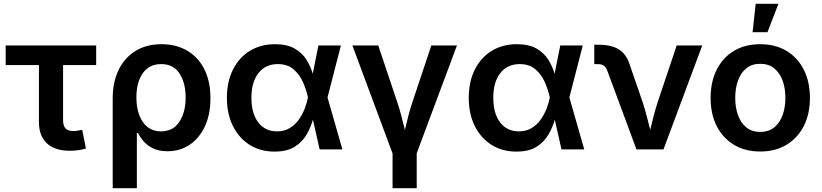

<svg xmlns="http://www.w3.org/2000/svg" viewBox="-20 -785 4320 1009"><path d="M347.2 7.3Q268.6 7.3 226.6 -31.7Q184.6 -70.8 184.6 -143.1V-442.9H9.8V-545.9H485.4V-442.9H311.5V-153.8Q311.5 -124 324.2 -110.1Q336.9 -96.2 365.7 -96.2Q374.5 -96.2 388.7 -98.4Q402.8 -100.6 412.1 -102.5L431.6 -4.4Q411.6 1.5 389.9 4.4Q368.2 7.3 347.2 7.3Z M572.3 204.1V-267.6Q572.3 -353.5 603.3 -417.5Q634.3 -481.4 691.7 -517.1Q749 -552.7 829.1 -552.7Q906.2 -552.7 964.1 -518.6Q1022 -484.4 1054 -420.9Q1085.9 -357.4 1085.9 -268.6Q1085.9 -182.6 1056.4 -120.1Q1026.9 -57.6 976.1 -23.9Q925.3 9.8 860.8 9.8Q813.5 9.8 782.5 -6.1Q751.5 -22 732.9 -44.4Q714.4 -66.9 704.6 -86.4H699.2V204.1ZM826.2 -94.7Q889.6 -94.7 922.6 -145Q955.6 -195.3 955.6 -272.9Q955.6 -348.6 923.6 -398.4Q891.6 -448.2 827.1 -448.2Q764.6 -448.2 730.7 -400.6Q696.8 -353 696.8 -272.9Q696.8 -193.8 730.5 -144.3Q764.2 -94.7 826.2 -94.7Z M1422.9 11.7Q1348.1 11.7 1291.7 -23.9Q1235.4 -59.6 1203.9 -123Q1172.4 -186.5 1172.4 -271Q1172.4 -355.5 1204.1 -418.9Q1235.8 -482.4 1292.7 -517.6Q1349.6 -552.7 1425.3 -552.7Q1489.3 -552.7 1529.1 -529.5Q1568.8 -506.3 1590.8 -470.7Q1612.8 -435.1 1623.5 -397.5L1653.3 -545.9H1771.5L1701.2 -272.9L1779.3 0H1659.7L1624.5 -156.2Q1613.8 -117.7 1591.8 -78.9Q1569.8 -40 1529.5 -14.2Q1489.3 11.7 1422.9 11.7ZM1598.6 -272.9 1598.1 -274.4Q1589.8 -312.5 1572.3 -352.8Q1554.7 -393.1 1522.7 -420.7Q1490.7 -448.2 1439.9 -448.2Q1375.5 -448.2 1338.4 -401.1Q1301.3 -354 1301.3 -271.5Q1301.3 -189 1337.2 -141.8Q1373 -94.7 1435.5 -94.7Q1473.6 -94.7 1501.7 -111.3Q1529.8 -127.9 1549.3 -155Q1568.8 -182.1 1580.8 -212.9Q1592.8 -243.7 1598.1 -271.5Z M2043 204.1V21.5L1832 -545.9H1967.8L2067.4 -249Q2079.6 -212.9 2089.1 -176.3Q2098.6 -139.6 2107.9 -102.5Q2116.7 -139.6 2126 -176.3Q2135.3 -212.9 2147.5 -249L2246.6 -545.9H2381.3L2169.9 20.5V204.1Z M2693.8 11.7Q2619.1 11.7 2562.7 -23.9Q2506.3 -59.6 2474.9 -123Q2443.4 -186.5 2443.4 -271Q2443.4 -355.5 2475.1 -418.9Q2506.8 -482.4 2563.7 -517.6Q2620.6 -552.7 2696.3 -552.7Q2760.3 -552.7 2800 -529.5Q2839.8 -506.3 2861.8 -470.7Q2883.8 -435.1 2894.5 -397.5L2924.3 -545.9H3042.5L2972.2 -272.9L3050.3 0H2930.7L2895.5 -156.2Q2884.8 -117.7 2862.8 -78.9Q2840.8 -40 2800.5 -14.2Q2760.3 11.7 2693.8 11.7ZM2869.6 -272.9 2869.1 -274.4Q2860.8 -312.5 2843.3 -352.8Q2825.7 -393.1 2793.7 -420.7Q2761.7 -448.2 2710.9 -448.2Q2646.5 -448.2 2609.4 -401.1Q2572.3 -354 2572.3 -271.5Q2572.3 -189 2608.2 -141.8Q2644 -94.7 2706.5 -94.7Q2744.6 -94.7 2772.7 -111.3Q2800.8 -127.9 2820.3 -155Q2839.8 -182.1 2851.8 -212.9Q2863.8 -243.7 2869.1 -271.5Z M3324.7 0 3169.9 -417.5Q3158.7 -447.8 3124 -447.8H3103V-549.8H3126.5Q3192.9 -549.8 3232.2 -525.4Q3271.5 -501 3289.1 -445.8L3356.9 -249Q3368.7 -212.4 3378.4 -176Q3388.2 -139.6 3397 -103Q3405.8 -140.1 3415.3 -176.5Q3424.8 -212.9 3436.5 -249L3536.1 -545.9H3670.4L3466.8 0Z M3975.1 11.2Q3895.5 11.2 3836.9 -24.2Q3778.3 -59.6 3746.3 -122.8Q3714.4 -186 3714.4 -270Q3714.4 -355 3746.3 -418.7Q3778.3 -482.4 3836.9 -517.6Q3895.5 -552.7 3975.1 -552.7Q4054.7 -552.7 4113.3 -517.6Q4171.9 -482.4 4204.1 -418.7Q4236.3 -355 4236.3 -270Q4236.3 -186 4204.1 -122.8Q4171.9 -59.6 4113.3 -24.2Q4054.7 11.2 3975.1 11.2ZM3975.1 -91.8Q4019.5 -91.8 4048.8 -115.7Q4078.1 -139.6 4092.8 -180.2Q4107.4 -220.7 4107.4 -270.5Q4107.4 -320.8 4092.8 -361.3Q4078.1 -401.9 4048.8 -425.8Q4019.5 -449.7 3975.1 -449.7Q3931.2 -449.7 3901.9 -425.8Q3872.6 -401.9 3858.2 -361.3Q3843.8 -320.8 3843.8 -270.5Q3843.8 -220.7 3858.2 -180.2Q3872.6 -139.6 3901.9 -115.7Q3931.2 -91.8 3975.1 -91.8ZM3935.1 -615.7 3951.2 -765.1H4070.8L4013.2 -615.7Z"/></svg>

Font: Inter SemiBold
Style: Regular
Weight: 600
Designer: Rasmus Andersson
Foundry: rsms
Version: Version 4.001;git-9221beed3